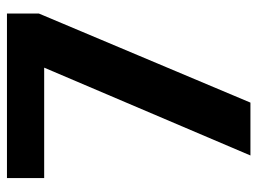

<svg xmlns="http://www.w3.org/2000/svg" viewBox="-114 -626 740 552"><g transform="rotate(-90 256.0 -350.0)"><path d="M372 -674 440 -593H20V-700H493V-608L237 0H85Z"/></g></svg>

Font: Pathway Extreme SemiCondensed
Style: Bold
Weight: 700
Width: 4
Version: Version 1.001;gftools[0.9.26]